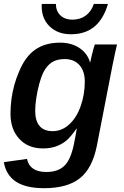

<svg xmlns="http://www.w3.org/2000/svg" viewBox="-21 -756 634 983"><path d="M205.1 207.5Q112.8 207.5 61.8 174.8Q10.7 142.1 -1.5 74.2L117.2 57.6Q131.3 124.5 216.3 124.5Q275.4 124.5 307.9 93.5Q340.3 62.5 356.4 -13.2Q361.3 -36.1 365.2 -57.4Q369.1 -78.6 372.1 -98.1H371.1Q340.8 -54.7 317.9 -35.6Q294.4 -16.6 265.4 -6.3Q236.3 3.9 198.7 3.9Q123 3.9 77.9 -44.9Q32.7 -93.8 32.7 -174.3Q32.7 -210.4 37.6 -248Q42.5 -285.6 52.5 -321.5Q62.5 -357.4 76.2 -388.2Q107.4 -465.3 158.7 -501.5Q210 -537.6 286.6 -537.6Q344.7 -537.6 386 -510Q427.2 -482.4 439.9 -436.5H440.9Q442.9 -447.3 447.8 -468Q452.6 -488.8 457.8 -507.3Q462.9 -525.9 464.4 -528.3H578.1L568.8 -487.8L554.2 -417.5L474.6 -8.3Q451.2 106.9 387.2 157.2Q323.2 207.5 205.1 207.5ZM159.2 -189.5Q159.2 -84.5 249 -84.5Q295.4 -84.5 333.5 -119.1Q371.6 -153.8 392.3 -213.6Q413.1 -273.4 413.1 -337.9Q413.1 -392.1 385.7 -422.9Q358.4 -453.6 309.6 -453.6Q270.5 -453.6 244.6 -437Q218.8 -420.4 200.7 -384.8Q189 -360.4 179.4 -324.7Q169.9 -289.1 164.6 -252.7Q159.2 -216.3 159.2 -189.5ZM342.3 -580.6Q275.9 -580.6 234.6 -619.4Q193.4 -658.2 192.4 -721.7L192.9 -735.8H265.1Q265.6 -698.2 288.8 -676.8Q312 -655.3 349.1 -655.3Q389.2 -655.3 417.7 -676Q446.3 -696.8 459.5 -735.8H531.7Q509.3 -658.7 462.2 -619.6Q415 -580.6 342.3 -580.6Z"/></svg>

Font: Arimo SemiBold
Style: Italic
Weight: 600
Italic angle: -12°
Version: Version 1.33